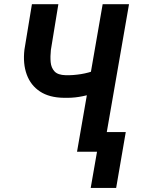

<svg xmlns="http://www.w3.org/2000/svg" viewBox="-20 -731 702 925"><path d="M133.8 -710.9H261.2L225.1 -490.2Q221.7 -459 224.1 -431.6Q226.6 -404.3 242.7 -387Q258.8 -369.6 296.4 -368.7Q314.5 -368.2 333.3 -369.6Q352.1 -371.1 370.4 -374Q388.7 -377 406.5 -381.8Q424.3 -386.7 442.4 -392.6L430.7 -282.7Q414.1 -275.9 396.2 -271.5Q378.4 -267.1 360.1 -264.2Q341.8 -261.2 323.5 -260.3Q305.2 -259.3 287.6 -259.8Q217.3 -260.7 172.6 -290.3Q127.9 -319.8 108.9 -371.8Q89.8 -423.8 97.7 -491.7ZM474.6 -710.9H601.6L478 0H351.1ZM585.9 -94.7 539.6 174.3H417L463.9 -94.7Z"/></svg>

Font: Roboto Condensed SemiBold
Style: Italic
Weight: 600
Italic angle: -12°
Designer: Christian Robertson
Foundry: Google
Version: Version 3.008; 2023